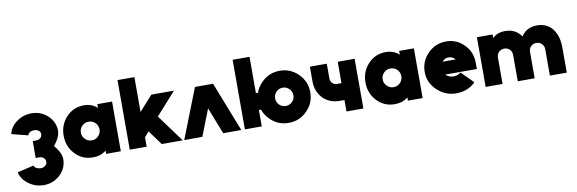

<svg xmlns="http://www.w3.org/2000/svg" viewBox="-59 -1202 5711 1902"><g transform="rotate(-10 2797.0 -251.0)"><path d="M260 -524Q178 -524 112 -476Q45 -429 29 -356L194 -314Q198 -332 212 -341Q220 -348 232 -351Q244 -354 260 -354Q284 -354 302 -341Q321 -328 321 -305Q321 -281 304 -266Q287 -251 260 -251H226V-81H260Q288 -81 306 -65Q323 -50 323 -26Q323 -2 304 13Q285 28 262 28Q249 28 238 25.5Q227 23 217 18Q207 14 201 6.5Q195 -1 192 -11L26 28Q35 65 56 95.5Q77 126 111 150Q178 198 260 198Q355 198 424 134Q493 69 493 -22Q493 -63 467 -108Q459 -122 448.5 -136.5Q438 -151 425 -166Q452 -198 468 -228Q479 -249 484.5 -268.5Q490 -288 491 -307Q491 -397 423 -461Q354 -524 260 -524Z M920 -500V-462Q916 -465 912.5 -468.5Q909 -472 905 -475Q855 -512 787 -512Q680 -512 609 -436Q537 -360 537 -250Q537 -140 609 -64Q680 12 787 12Q860 12 909 -24Q912 -26 914.5 -28.5Q917 -31 920 -33V0H1068V-500ZM804 -344Q843 -344 871 -317Q884 -303 891 -286.5Q898 -270 898 -250Q898 -231 891 -214Q884 -197 871 -184Q843 -156 804 -156Q765 -156 738 -184Q710 -211 710 -250Q710 -289 738 -317Q765 -344 804 -344Z M1158 0H1328V-95L1373 -146L1480 0H1691L1489 -275L1691 -500H1463L1328 -349V-700H1158Z M1706 0 1902 -500H2084L2280 0H2098L1993 -268L1888 0Z M2316 -700V0H2486V-165H2507Q2526 -109 2571 -65Q2647 12 2756 12Q2865 12 2941 -65Q3018 -141 3018 -250Q3018 -359 2941 -435Q2865 -512 2756 -512Q2647 -512 2571 -435Q2526 -391 2507 -335H2486V-700ZM2756 -342Q2794 -342 2821 -315Q2848 -288 2848 -250Q2848 -231 2841.5 -214.5Q2835 -198 2821 -185Q2794 -158 2756 -158Q2718 -158 2691 -185Q2664 -212 2664 -250Q2664 -288 2691 -315Q2718 -342 2756 -342Z M3058 -500V-350Q3058 -251 3122 -183Q3186 -115 3293 -115H3338V0H3508V-500H3338V-285H3293Q3266 -285 3247 -304Q3228 -323 3228 -350V-500Z M3956 -500V-462Q3952 -465 3948.5 -468.5Q3945 -472 3941 -475Q3891 -512 3823 -512Q3716 -512 3645 -436Q3573 -360 3573 -250Q3573 -140 3645 -64Q3716 12 3823 12Q3896 12 3945 -24Q3948 -26 3950.5 -28.5Q3953 -31 3956 -33V0H4104V-500ZM3840 -344Q3879 -344 3907 -317Q3920 -303 3927 -286.5Q3934 -270 3934 -250Q3934 -231 3927 -214Q3920 -197 3907 -184Q3879 -156 3840 -156Q3801 -156 3774 -184Q3746 -211 3746 -250Q3746 -289 3774 -317Q3801 -344 3840 -344Z M4683 -190V-250Q4683 -363 4610 -435Q4534 -512 4431 -512Q4322 -512 4246 -436Q4169 -359 4169 -250Q4169 -142 4251 -65Q4332 12 4441 12Q4560 12 4636 -65L4516 -185Q4489 -158 4441 -158Q4414 -158 4391 -171Q4384 -174 4377.5 -179Q4371 -184 4365 -190ZM4427 -352Q4450 -352 4467 -342Q4481 -334 4492 -320H4361Q4371 -332 4383 -340Q4402 -352 4427 -352Z M5554 0V-256Q5554 -312 5540 -358.5Q5526 -405 5499 -441Q5443 -512 5344 -512Q5245 -512 5193 -441Q5191 -438 5188.5 -435Q5186 -432 5184 -428Q5182 -431 5180 -434.5Q5178 -438 5176 -441Q5120 -512 5021 -512Q4949 -512 4905 -472Q4903 -470 4900.5 -468Q4898 -466 4896 -463V-500H4738V0H4908V-264Q4908 -299 4930 -320Q4952 -342 4985 -342Q5017 -342 5039 -320Q5061 -299 5061 -264V0H5231V-264Q5231 -299 5253 -320Q5275 -342 5308 -342Q5340 -342 5362 -320Q5384 -299 5384 -264V0Z"/></g></svg>

Font: Unageo
Style: Black
Weight: 900
Designer: Richard Sepsi
Foundry: Richard Sepsi
Version: Version 2.000